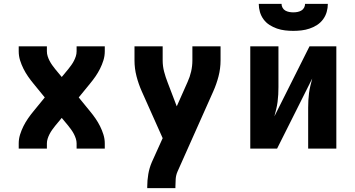

<svg xmlns="http://www.w3.org/2000/svg" viewBox="-20 -770 1840 995"><path d="M77 0V-27Q77 -50 84 -72.5Q91 -95 101.5 -116Q112 -137 125.5 -156.5Q139 -176 154 -194L212 -265L154 -336Q139 -354 125.5 -373.5Q112 -393 101.5 -414Q91 -435 84 -457.5Q77 -480 77 -504V-530H223V-504Q223 -491 227 -478.5Q231 -466 237 -454.5Q243 -443 250.5 -432.5Q258 -422 266 -412L300 -371L334 -412Q342 -422 349.5 -432.5Q357 -443 363 -454.5Q369 -466 373 -478.5Q377 -491 377 -504V-530H523V-504Q523 -480 516 -457.5Q509 -435 498.5 -414Q488 -393 474.5 -373.5Q461 -354 446 -336L388 -265L446 -194Q461 -176 474.5 -156.5Q488 -137 498.5 -116Q509 -95 516 -72.5Q523 -50 523 -27V0H377V-27Q377 -39 373 -51.5Q369 -64 363 -75.5Q357 -87 349.5 -97.5Q342 -108 334 -118L300 -159L266 -118Q258 -108 250.5 -97.5Q243 -87 237 -75.5Q231 -64 227 -51.5Q223 -39 223 -27V0Z M743 205V198Q743 165 748.5 132.5Q754 100 767 70L823 -54L715 -296Q698 -334 687.5 -374.5Q677 -415 677 -457V-530H823V-457Q823 -427 830.5 -398.5Q838 -370 849 -342L896 -219L952 -345Q964 -371 970.5 -399.5Q977 -428 977 -457V-530H1123V-457Q1123 -415 1112.5 -374.5Q1102 -334 1085 -296L900 119Q892 137 890.5 157.5Q889 178 889 198V205Z M1277 0V-530H1423V-318Q1423 -299 1422 -280Q1421 -261 1418.5 -242Q1416 -223 1411.5 -204.5Q1407 -186 1402 -167L1584 -530H1723V0H1577V-212Q1577 -231 1578 -250Q1579 -269 1581.5 -288Q1584 -307 1588.5 -325.5Q1593 -344 1598 -363L1416 0ZM1500 -610Q1479 -610 1457.5 -612.5Q1436 -615 1415.5 -622Q1395 -629 1377 -640.5Q1359 -652 1346 -669.5Q1333 -687 1327 -708Q1321 -729 1321 -750H1439Q1439 -739 1444.5 -729.5Q1450 -720 1459 -715Q1468 -710 1478.5 -708Q1489 -706 1500 -706Q1511 -706 1521.5 -708Q1532 -710 1541 -715Q1550 -720 1555.5 -729.5Q1561 -739 1561 -750H1679Q1679 -729 1673 -708Q1667 -687 1654 -669.5Q1641 -652 1623 -640.5Q1605 -629 1584.5 -622Q1564 -615 1542.5 -612.5Q1521 -610 1500 -610Z"/></svg>

Font: Iosevka Curly Heavy Extended
Style: Regular
Weight: 900
Width: 7
Monospace: yes
Designer: Belleve Invis
Foundry: Belleve Invis
Version: Version 11.1.0; ttfautohint (v1.8.3)